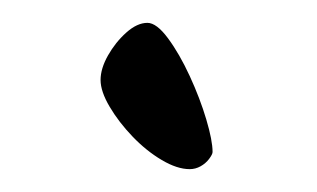

<svg xmlns="http://www.w3.org/2000/svg" viewBox="-20 -142 277 168"><path d="M68 -72Q68 -82 74.5 -93.5Q81 -105 90.5 -113.5Q100 -122 109 -122Q117 -122 127 -108.5Q137 -95 146 -75.5Q155 -56 160.5 -37.5Q166 -19 166 -9Q166 -7 163 -3Q160 1 155.5 3.5Q151 6 146 6Q135 6 121.5 -2Q108 -10 96 -22.5Q84 -35 76 -48.5Q68 -62 68 -72Z"/></svg>

Font: Kalam Variable Light
Style: Regular
Weight: 300
Designer: Lipi Raval, Jonny Pinhorn
Foundry: Indian Type Foundry
Version: Version 3.000